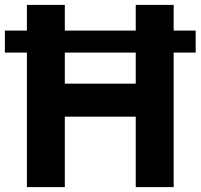

<svg xmlns="http://www.w3.org/2000/svg" viewBox="-44 -765 820 785"><path d="M66 -550H-24V-640H66V-745H221V-640H511V-745H666V-640H756V-550H666V0H511V-288H221V0H66ZM511 -423V-550H221V-423Z"/></svg>

Font: Eudoxus Sans ExtraBold
Style: Regular
Weight: 800
Designer: Stijn de Vries
Foundry: tokotype
Version: Version 2.005